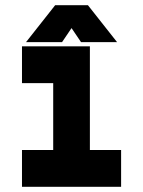

<svg xmlns="http://www.w3.org/2000/svg" viewBox="-20 -718 550 738"><path d="M64.5 0V-141.5H184.5V-398.5H64.5V-540H325.5V-141.5H445.5V0ZM192 -698H318L430 -556H291.5L255 -610L218.5 -556H80Z"/></svg>

Font: Tourney Expanded Black
Style: Regular
Weight: 900
Width: 7
Designer: Tyler Finck
Foundry: Etcetera Type Co
Version: Version 1.010; ttfautohint (v1.8.3)